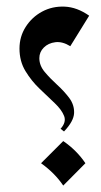

<svg xmlns="http://www.w3.org/2000/svg" viewBox="-20 -557 315 596"><path d="M256.8 -508.3 198.2 -413.6Q173.8 -428.7 151.9 -426Q129.9 -423.3 116 -409.4Q102.1 -395.5 102.1 -376.5Q102.1 -353.5 118.9 -333.5Q135.7 -313.5 157.5 -293.7Q179.2 -273.9 195.1 -252.7Q210.9 -231.4 210 -206.1Q209 -180.7 178.7 -148.9L168 -157.2Q186.5 -177.7 179 -197Q171.4 -216.3 149.9 -236.8Q128.4 -257.3 103 -281.5Q77.6 -305.7 59.1 -336.2Q40.5 -366.7 40.5 -406.2Q40.5 -443.4 59.8 -473.6Q79.1 -503.9 110.8 -521Q142.6 -538.1 180.9 -536.4Q219.2 -534.7 256.8 -508.3ZM176.3 -119.1Q218.3 -90.3 245.1 -50.3L176.3 19Q149.9 -20 107.4 -50.3Z"/></svg>

Font: Lateef SemiBold
Style: Regular
Weight: 600
Designer: SIL International
Foundry: SIL International
Version: Version 4.200